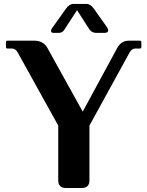

<svg xmlns="http://www.w3.org/2000/svg" viewBox="-20 -941 737 961"><path d="M347.2 -921.4H412.6Q432.6 -921.4 449.7 -897.5L512.2 -809.6Q521.5 -796.4 521.5 -789.1Q521.5 -776.4 502.4 -776.4H461.4Q438.5 -776.4 425.8 -796.4L365.7 -890.1L300.8 -790.5Q291.5 -776.4 273.4 -776.4H248.5Q235.4 -776.4 235.4 -786.1Q235.4 -792.5 240.2 -799.3L310.1 -897.5Q327.1 -921.4 347.2 -921.4ZM310.5 0Q271.5 0 271.5 -38.6V-312.5L68.4 -678.7Q57.6 -698.2 39.1 -698.2H17.1Q9.8 -698.2 9.8 -705.6V-730Q9.8 -737.3 17.1 -737.3H152.8Q197.3 -737.3 217.8 -700.2L394 -382.3L566.4 -700.2Q586.4 -737.3 624 -737.3H680.2Q687.5 -737.3 687.5 -730V-705.6Q687.5 -698.2 680.2 -698.2H658.2Q639.6 -698.2 628.9 -678.7L427.7 -312.5V-38.6Q427.7 0 388.7 0Z"/></svg>

Font: Simply Serif
Style: Bold
Weight: 700
Designer: Wojciech Kalinowski "wmk69" (wmk69@o2.pl)
Foundry: Wojciech Kalinowski "wmk69" (wmk69@o2.pl)
Version: Version 1.0.0; 2022-02-18